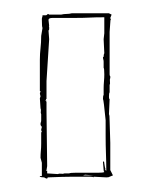

<svg xmlns="http://www.w3.org/2000/svg" viewBox="-20 -731 225 289"><path d="M52 -464Q76 -465 89 -465Q102 -465 104 -465H115Q120 -465 121 -464V-465L140 -464Q144 -464 145 -465L150 -467L146 -475V-516L145 -549Q145 -558 144 -559L145 -582Q144 -582 144 -585Q144 -591 145 -592V-603Q146 -605 145.5 -608Q145 -611 146 -614V-616Q145 -617 145 -619V-655V-683L146 -697Q146 -701 147 -702Q146 -703 146 -704L148 -709L144 -711H88Q84 -710 80 -710Q76 -710 72 -709H54Q53 -710 52 -710L51 -709Q50 -708 49 -708H44Q44 -706 43.5 -705Q43 -704 43 -702Q43 -690 44 -689L42 -677Q42 -667 41 -658.5Q40 -650 40 -641V-635V-594H41L40 -590L41 -586L40 -583L41 -568Q42 -566 41.5 -563.5Q41 -561 42 -559V-550Q42 -548 41.5 -547Q41 -546 41 -544Q41 -542 43 -540L42 -536Q42 -534 43 -533Q42 -532 42 -531V-515Q42 -509 41.5 -504Q41 -499 41 -493Q41 -494 43 -486V-466H40V-465Q42 -464 46 -464Q47 -464 48 -463L51 -462Q51 -463 52 -464ZM50 -578 48 -580H50Q49 -581 49 -582H50V-609L54 -672L53 -685Q54 -686 54 -687V-690Q54 -692 53 -692H54Q54 -694 53.5 -696.5Q53 -699 53 -701Q53 -704 59 -704H90Q106 -704 114.5 -704.5Q123 -705 137 -705V-681Q137 -679 136.5 -676.5Q136 -674 136 -672L137 -651Q136 -649 136 -646Q136 -645 135 -645Q135 -643 135.5 -641.5Q136 -640 136 -638V-629Q137 -628 137 -619Q137 -614 136.5 -608.5Q136 -603 136 -598V-588Q135 -587 135 -582Q136 -581 139 -550V-527Q139 -512 139.5 -499.5Q140 -487 140 -474Q138 -475 138.5 -476Q139 -477 138 -479L137 -485Q137 -488 136 -488Q135 -488 135 -487L136 -475Q136 -473 137 -472Q135 -471 128 -471H94Q86 -471 84 -470H77Q75 -469 72 -469.5Q69 -470 67 -469L51 -470V-474H49L50 -475L51 -481L50 -563ZM105 -467 108 -468 121 -467Z"/></svg>

Font: Londrina Sketch
Style: Regular
Weight: 400
Designer: Marcelo Magalhaes
Foundry: Marcelo Magalhães
Version: Version 1.002